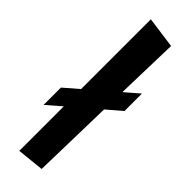

<svg xmlns="http://www.w3.org/2000/svg" viewBox="-273 -813 839 839"><g transform="rotate(45 146.5 -393.5)"><path d="M79 13V-262L12 -204V-311L79 -369V-800L224 -780L216 -487L281 -543V-435L213 -377L204 0Z"/></g></svg>

Font: RocknRoll One
Style: Regular
Weight: 400
Designer: Fontworks Inc.
Foundry: Fontworks Inc.
Version: Version 1.100